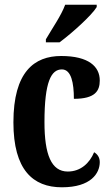

<svg xmlns="http://www.w3.org/2000/svg" viewBox="-20 -786 474 816"><path d="M175 -619V-606H233C287 -646 370 -721 391 -756V-766H257C241 -721 201 -664 175 -619ZM243 10C367 10 404 -50 404 -97C404 -117 394 -131 380 -139C361 -93 323 -57 268 -57C198 -57 169 -129 169 -267C169 -440 198 -491 243 -491C283 -491 294 -433 294 -366C385 -366 404 -400 404 -444C404 -503 357 -548 240 -548C126 -548 37 -481 37 -266C37 -64 120 10 243 10Z"/></svg>

Font: Noto Serif Myanmar ExtraCondensed
Style: Bold
Weight: 700
Width: 2
Designer: Ben Mitchell and the Monotype Design Team
Foundry: Monotype Imaging Inc.
Version: Version 2.106